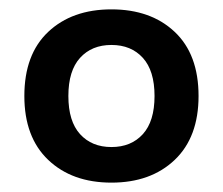

<svg xmlns="http://www.w3.org/2000/svg" viewBox="-20 -730 476 410"><path d="M218 -340Q134 -340 83 -388.5Q32 -437 32 -525Q32 -614 83 -662Q134 -710 218 -710Q302 -710 353 -662Q404 -614 404 -525Q404 -437 353 -388.5Q302 -340 218 -340ZM218 -416Q260 -416 285 -443.5Q310 -471 310 -525Q310 -579 285 -606.5Q260 -634 218 -634Q176 -634 151 -606.5Q126 -579 126 -525Q126 -471 151 -443.5Q176 -416 218 -416Z"/></svg>

Font: Space Grotesk
Style: Bold
Weight: 700
Designer: Florian Karsten
Foundry: Florian Karsten
Version: Version 2.000